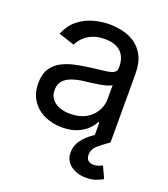

<svg xmlns="http://www.w3.org/2000/svg" viewBox="-139 -652 840 959"><g transform="rotate(20 281.0 -172.5)"><path d="M230 12.7Q178.2 12.7 136 -6.8Q93.8 -26.4 68.8 -64Q43.9 -101.6 43.9 -155.3Q43.9 -202.1 62.5 -231.4Q81.1 -260.7 112.1 -277.6Q143.1 -294.4 180.7 -302.7Q218.3 -311 256.3 -315.9Q305.2 -322.3 335.9 -325.7Q366.7 -329.1 381.6 -337.4Q396.5 -345.7 396.5 -365.7V-368.7Q396.5 -402.8 383.8 -426.5Q371.1 -450.2 345.7 -462.9Q320.3 -475.6 282.2 -475.6Q243.2 -475.6 215.3 -463.4Q187.5 -451.2 170.2 -432.9Q152.8 -414.6 144 -395.5L59.6 -423.3Q80.6 -473.1 116.2 -501.2Q151.9 -529.3 194.8 -541Q237.8 -552.7 279.8 -552.7Q307.1 -552.7 342 -546.1Q377 -539.6 409.4 -520Q441.9 -500.5 463.1 -462.2Q484.4 -423.8 484.4 -359.9V0H397.9V-74.2H392.1Q382.8 -55.2 362.3 -34.9Q341.8 -14.6 309.1 -1Q276.4 12.7 230 12.7ZM245.1 -64.9Q293.9 -64.9 327.6 -84Q361.3 -103 378.9 -133.5Q396.5 -164.1 396.5 -197.3V-272.9Q391.1 -266.6 373 -261.5Q355 -256.3 331.8 -252.4Q308.6 -248.5 286.9 -245.8Q265.1 -243.2 252.4 -241.7Q220.7 -237.8 193.1 -228.3Q165.5 -218.8 148.9 -200.4Q132.3 -182.1 132.3 -150.9Q132.3 -122.6 147 -103.5Q161.6 -84.5 187 -74.7Q212.4 -64.9 245.1 -64.9ZM428.7 208Q381.3 208 347.7 183.6Q314 159.2 314 113.3Q314 78.6 335.7 48.8Q357.4 19 397.5 -7.8L484.4 0Q451.7 23.4 427 44.4Q402.3 65.4 402.3 96.2Q402.3 113.8 412.4 124Q422.4 134.3 442.9 134.3Q457.5 134.3 469 129.9Q480.5 125.5 488.3 121.1L517.1 183.6Q502.4 191.9 480.7 200Q459 208 428.7 208Z"/></g></svg>

Font: Adwaita Sans
Style: Regular
Weight: 400
Designer: Rasmus Andersson
Foundry: rsms
Version: Version 4.001;git-9221beed3